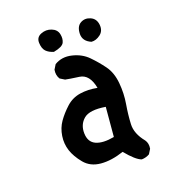

<svg xmlns="http://www.w3.org/2000/svg" viewBox="-90 -629 681 733"><g transform="rotate(-15 250.0 -263.0)"><path d="M381.8 23.4Q358.4 17.6 318.4 -23.4Q269.5 -2 227.5 -2Q185.5 -2 159.2 -28.8Q132.8 -55.7 121.1 -83Q109.4 -110.4 111.3 -141.6Q113.3 -172.9 127.9 -198.2Q142.6 -223.6 165 -248Q187.5 -272.5 219.7 -280.3Q252 -288.1 289.1 -284.2Q273.4 -340.8 233.4 -342.8Q193.4 -344.7 177.7 -346.7L158.2 -356.4Q146.5 -372.1 148.4 -393.6L158.2 -413.1Q187.5 -434.6 226.6 -428.7Q265.6 -422.9 292.5 -399.9Q319.3 -377 342.8 -350.1Q366.2 -323.2 374 -280.3Q381.8 -237.3 378.4 -196.3Q375 -155.3 376.5 -117.2Q377.9 -79.1 413.1 -43Q424.8 -29.3 422.9 -7.8L413.1 11.7Q399.4 21.5 381.8 23.4ZM300.8 -86.9Q300.8 -153.3 300.8 -206.1Q237.3 -210.9 214.4 -188Q191.4 -165 195.3 -129.4Q199.2 -93.8 227.1 -84Q254.9 -74.2 300.8 -86.9ZM164.1 -460Q144.5 -463.9 132.8 -474.1Q121.1 -484.4 118.2 -507.3Q115.2 -530.3 135.7 -540.5Q156.2 -550.8 177.7 -544.4Q199.2 -538.1 205.1 -519Q210.9 -500 205.1 -484.9Q199.2 -469.7 164.1 -460ZM312.5 -460Q279.3 -470.7 277.3 -500.5Q275.4 -530.3 293 -542.5Q310.5 -554.7 332.5 -547.4Q354.5 -540 359.4 -515.1Q364.3 -490.2 347.7 -475.1Q331.1 -460 312.5 -460Z"/></g></svg>

Font: JasonHandwriting4
Style: Regular
Weight: 400
Version: Version 1.01.21